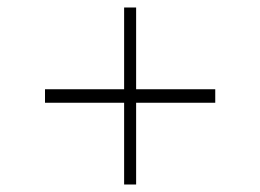

<svg xmlns="http://www.w3.org/2000/svg" viewBox="-20 -621 694 512"><path d="M100 -347V-383H554V-347ZM311 -129V-601H343V-129Z"/></svg>

Font: Savate ExtraLight
Style: Regular
Weight: 200
Designer: Max Esnée
Foundry: Plomb Type
Version: Version 2.000